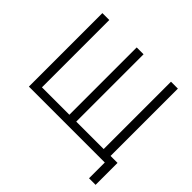

<svg xmlns="http://www.w3.org/2000/svg" viewBox="-204 -958 1344 1344"><g transform="rotate(45 468.5 -286.0)"><path d="M89.4 -727.5H157.7V-61H429.2V-727.5H497.1V-61H768.6V-727.5H836.9V0H89.4ZM840.8 156.2V0H798.8V-61H905.8V156.2Z"/></g></svg>

Font: Inter 20pt Light
Style: Regular
Weight: 300
Version: Version 4.001;git-66647c0bb